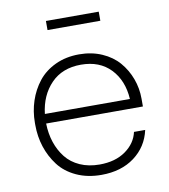

<svg xmlns="http://www.w3.org/2000/svg" viewBox="-82 -787 770 874"><g transform="rotate(-10 302.5 -350.0)"><path d="M433.1 -674.8H189V-716.8H433.1ZM316.9 17.1Q252.4 17.1 201.7 -6.3Q150.9 -29.8 120.6 -69.6Q90.3 -109.4 74.7 -157.5Q59.1 -205.6 59.1 -258.8V-269Q59.1 -321.8 75 -369.6Q90.8 -417.5 121.3 -456.3Q151.9 -495.1 200.9 -518.1Q250 -541 311 -541Q368.7 -541 416 -520.3Q463.4 -499.5 493.4 -464.6Q523.4 -429.7 539.8 -385.5Q556.2 -341.3 556.2 -293V-256.8H108.9Q109.9 -210 123.3 -169.7Q136.7 -129.4 161.6 -97.9Q186.5 -66.4 226.3 -48.6Q266.1 -30.8 316.9 -30.8Q389.6 -30.8 437.3 -64.7Q484.9 -98.6 496.1 -149.9H547.9Q531.2 -74.2 470 -28.6Q408.7 17.1 316.9 17.1ZM311 -493.2Q224.6 -493.2 172.6 -439.5Q120.6 -385.7 110.8 -300.8H503.9Q498.5 -387.2 447.8 -440.2Q397 -493.2 311 -493.2Z"/></g></svg>

Font: Sora ExtraLight
Style: Regular
Weight: 200
Designer: Jonathan Barnbrook, Julián Moncada
Foundry: Barnbrook Fonts
Version: Version 2.000